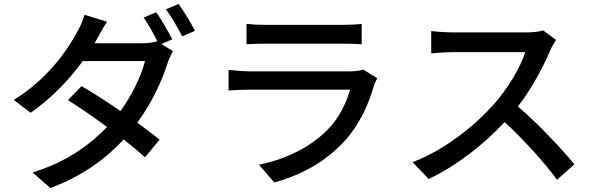

<svg xmlns="http://www.w3.org/2000/svg" viewBox="-20 -875 3020 972"><path d="M884 -855 820 -828C848 -791 881 -733 902 -691L967 -719C949 -755 911 -818 884 -855ZM522 -765 408 -800C400 -771 382 -731 369 -711C321 -621 223 -477 50 -369L135 -304C242 -378 333 -475 399 -566H714C696 -493 649 -394 590 -313C523 -359 453 -404 393 -439L324 -368C382 -332 453 -283 522 -232C435 -142 316 -54 145 -2L235 77C399 16 517 -73 606 -169C648 -136 685 -105 714 -79L788 -168C757 -193 718 -223 675 -254C749 -354 801 -468 828 -555C835 -575 846 -600 856 -616L797 -652L852 -676C832 -715 796 -777 771 -813L707 -786C731 -753 758 -703 778 -664L774 -666C755 -659 728 -656 700 -656H459L470 -676C481 -696 502 -735 522 -765Z M1228 -754V-651C1256 -653 1292 -654 1324 -654C1381 -654 1656 -654 1712 -654C1746 -654 1786 -653 1811 -651V-754C1786 -751 1745 -749 1713 -749C1655 -749 1381 -749 1324 -749C1291 -749 1254 -751 1228 -754ZM1890 -479 1819 -523C1806 -518 1782 -514 1755 -514C1697 -514 1301 -514 1243 -514C1214 -514 1176 -517 1137 -521V-417C1175 -420 1219 -421 1243 -421C1316 -421 1703 -421 1752 -421C1734 -355 1698 -280 1641 -221C1559 -136 1437 -71 1291 -41L1369 49C1497 13 1624 -50 1727 -164C1801 -246 1846 -347 1874 -444C1876 -453 1884 -468 1890 -479Z M2795 -673 2730 -721C2713 -715 2680 -711 2643 -711C2603 -711 2317 -711 2272 -711C2241 -711 2183 -715 2163 -718V-605C2179 -606 2233 -611 2272 -611C2310 -611 2601 -611 2639 -611C2615 -533 2548 -423 2480 -347C2381 -236 2231 -116 2069 -54L2150 31C2293 -36 2428 -143 2535 -257C2634 -165 2734 -55 2800 35L2888 -43C2826 -119 2705 -248 2602 -336C2672 -426 2731 -538 2766 -621C2773 -638 2788 -663 2795 -673Z"/></svg>

Font: ChiuKong Gothic CL Medium
Style: Regular
Weight: 500
Designer: Ryoko NISHIZUKA 西塚涼子 (kana, bopomofo & ideographs); Paul D. Hunt (Latin, Greek & Cyrillic); Sandoll Communications 산돌커뮤니
Foundry: Adobe
Version: Version 1.300